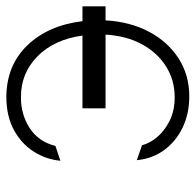

<svg xmlns="http://www.w3.org/2000/svg" viewBox="-65 -567 605 593"><g transform="rotate(90 237.5 -270.5)"><path d="M275.6 -294V-222.7H50.8Q63.2 -134.6 115.2 -83.5Q167.3 -32.3 241.1 -32.7Q294 -32.3 336.3 -59.5Q378.6 -86.6 391.7 -139.2L437.5 -154.5Q433.2 -109.4 408.9 -71.6Q384.6 -33.7 342.2 -10.8Q299.7 12.1 241.1 12.4Q143.5 12.1 81.3 -52.2Q19.2 -116.5 6.4 -222.7H-39.4V-294H3.9Q8.2 -370 39.1 -428.3Q70 -486.5 121.3 -519.5Q172.6 -552.6 238.6 -552.6Q291.9 -552.6 334.7 -532.1Q377.5 -511.7 404.3 -475.3Q431.1 -438.9 435.7 -390.6L389.6 -406.6Q383.5 -430.8 364 -453.8Q344.5 -476.9 313.4 -492.2Q282.3 -507.5 241.1 -507.5Q188.9 -507.5 146.7 -481.2Q104.4 -454.9 78.1 -407Q51.8 -359 47.9 -294Z"/></g></svg>

Font: Inter Extra Light BETA
Style: Regular
Weight: 200
Designer: Rasmus Andersson
Foundry: rsms
Version: Version 3.011;git-f93a4a705